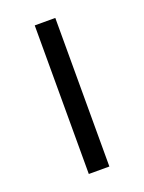

<svg xmlns="http://www.w3.org/2000/svg" viewBox="-101 -535 441 587"><g transform="rotate(-20 119.5 -241.5)"><path d="M85.9 0V-483.4H152.8V0Z"/></g></svg>

Font: Varta Light Light
Style: Regular
Weight: 300
Version: Version 1.004